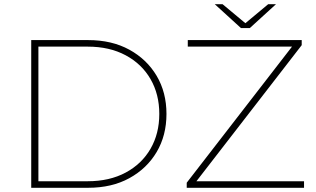

<svg xmlns="http://www.w3.org/2000/svg" viewBox="-20 -890 1498 910"><path d="M128 0V-700H398Q510 -700 593 -654.5Q676 -609 722.5 -530.5Q769 -452 769 -350Q769 -248 722.5 -169.5Q676 -91 593 -45.5Q510 0 398 0ZM162 -31H396Q499 -31 575.5 -72Q652 -113 693.5 -185Q735 -257 735 -350Q735 -443 693.5 -515Q652 -587 575.5 -628Q499 -669 396 -669H162ZM865 0V-24L1364 -669H870V-700H1410V-676L911 -31H1421V0ZM1122 -757 998 -870H1035L1143 -780L1251 -870H1288L1164 -757Z"/></svg>

Font: Montserrat Thin ExtraLight
Style: Regular
Weight: 250
Version: Version 9.000